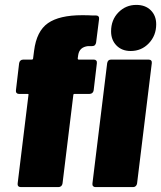

<svg xmlns="http://www.w3.org/2000/svg" viewBox="-20 -763 657 783"><path d="M375 -505 362 -395Q361 -388 356.5 -384Q352 -380 345 -380H284Q279 -380 279 -375L235 -15Q234 -8 229.5 -4Q225 0 218 0H65Q58 0 54.5 -4Q51 -8 52 -15L96 -375Q98 -380 92 -380H57Q51 -380 47.5 -384Q44 -388 45 -395L58 -505Q59 -512 63.5 -516Q68 -520 75 -520H109Q115 -520 115 -525L119 -556Q129 -636 175.5 -668.5Q222 -701 315 -701Q341 -701 355 -700H371Q378 -700 381.5 -696Q385 -692 384 -685L372 -590Q371 -583 367 -579Q363 -575 356 -575H339Q304 -571 299 -539L297 -525Q297 -520 301 -520H363Q369 -520 372.5 -516Q376 -512 375 -505ZM433 -635Q433 -682 463 -712.5Q493 -743 536 -743Q573 -743 595 -721Q617 -699 617 -664Q617 -618 587 -586.5Q557 -555 513 -555Q477 -555 455 -577.5Q433 -600 433 -635ZM357 -15 417 -505Q418 -512 422 -516Q426 -520 433 -520H586Q593 -520 596.5 -516Q600 -512 599 -505L539 -15Q538 -8 533.5 -4Q529 0 523 0H369Q363 0 359.5 -4Q356 -8 357 -15Z"/></svg>

Font: Barlow Semi Condensed Black
Style: Italic
Weight: 900
Width: 4
Italic angle: -7°
Designer: Jeremy Tribby
Foundry: Tribby Type
Version: Version 1.408